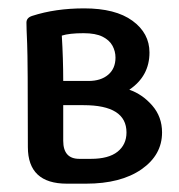

<svg xmlns="http://www.w3.org/2000/svg" viewBox="-20 -441 430 461"><path d="M198.2 -59.6Q240.7 -59.6 262.2 -76.7Q283.7 -93.8 283.7 -123Q283.7 -188.5 180.7 -188.5H131.8V-103Q131.8 -59.6 170.4 -59.6ZM192.4 -246.6Q222.2 -246.6 239.7 -261.5Q257.3 -276.4 257.3 -302.7Q257.3 -317.9 250 -331.3Q242.7 -344.7 226.1 -353Q209.5 -361.3 180.7 -361.3Q146.5 -361.3 128.4 -355.5Q131.8 -299.8 131.8 -246.6ZM186.5 0H140.6Q46.9 0 46.9 -87.9Q46.9 -298.3 45.2 -336.2Q43.5 -374 43.5 -386.7Q43.5 -398.4 57.1 -402.8Q112.8 -420.9 182.1 -420.9Q257.3 -420.9 298.1 -391.1Q338.9 -361.3 338.9 -314.9Q338.9 -258.3 290.5 -225.6Q321.8 -214.8 345.5 -187.7Q369.1 -160.6 369.1 -123Q369.1 -68.8 319.6 -34.4Q270 0 186.5 0Z"/></svg>

Font: Bainsley
Style: Regular
Weight: 400
Designer: Paul James MIller
Foundry: High-Logic / Made with FontCreator
Version: Version 1.411;March 28, 2021;FontCreator 13.0.0.2683 64-bit